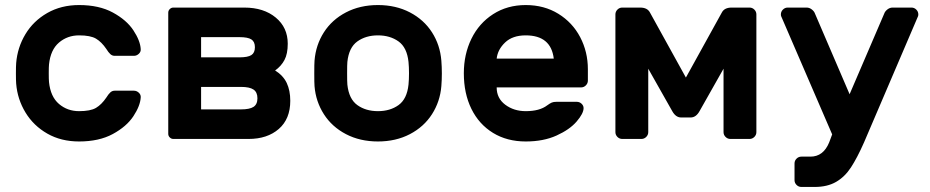

<svg xmlns="http://www.w3.org/2000/svg" viewBox="-20 -550 3680 760"><path d="M213.5 -138.5C191.2 -157.5 178 -186.3 174 -225C173.3 -231.7 173 -243.3 173 -260C173 -276.7 173.3 -288.3 174 -295C178 -333.7 191.2 -362.5 213.5 -381.5C235.8 -400.5 262.3 -410 293 -410C323 -410 345.3 -405.7 360 -397C374.7 -388.3 388.3 -374.7 401 -356C406.3 -347.3 411.5 -340.7 416.5 -336C421.5 -331.3 427.3 -329 434 -329H510C517.3 -329 523.8 -331.7 529.5 -337C535.2 -342.3 537.7 -348.7 537 -356C535.7 -378 526 -402.7 508 -430C490 -457.3 462.8 -480.8 426.5 -500.5C390.2 -520.2 345.7 -530 293 -530C245.7 -530 203.7 -519.5 167 -498.5C130.3 -477.5 101.5 -449.5 80.5 -414.5C59.5 -379.5 47.3 -341.3 44 -300C43.3 -292 43 -278.3 43 -259C43 -240.3 43.3 -227 44 -219C47.3 -177.7 59.7 -139.5 81 -104.5C102.3 -69.5 131.2 -41.7 167.5 -21C203.8 -0.3 245.7 10 293 10C345.7 10 390.2 0.2 426.5 -19.5C462.8 -39.2 490 -62.7 508 -90C526 -117.3 535.7 -142 537 -164C537.7 -171.3 535.2 -177.7 529.5 -183C523.8 -188.3 517.3 -191 510 -191H434C427.3 -191 421.5 -188.7 416.5 -184C411.5 -179.3 406.3 -172.7 401 -164C388.3 -145.3 374.7 -131.7 360 -123C345.3 -114.3 323 -110 293 -110C262.3 -110 235.8 -119.5 213.5 -138.5Z M652 -6C656 -2 660.7 0 666 0H964C1013.3 0 1053.2 -13.2 1083.5 -39.5C1113.8 -65.8 1129 -103 1129 -151C1129 -178.3 1124.3 -201.8 1115 -221.5C1105.7 -241.2 1090.3 -257.7 1069 -271C1085 -282.3 1097.3 -296.2 1106 -312.5C1114.7 -328.8 1119 -350.3 1119 -377C1119 -419.7 1103.2 -454.2 1071.5 -480.5C1039.8 -506.8 998.3 -520 947 -520H666C660.7 -520 656 -518 652 -514C648 -510 646 -505.3 646 -500V-20C646 -14.7 648 -10 652 -6ZM776 -403H928C950 -403 965.7 -400 975 -394C984.3 -388 989 -377.7 989 -363C989 -348.3 984.3 -338 975 -332C965.7 -326 950 -323 928 -323H776ZM934 -117H776V-206H934C956.7 -206 973.2 -202.5 983.5 -195.5C993.8 -188.5 999 -177 999 -161C999 -145 993.8 -133.7 983.5 -127C973.2 -120.3 956.7 -117 934 -117Z M1729 -259C1729 -277 1728.3 -294 1727 -310C1723.7 -351.3 1711.3 -388.7 1690 -422C1668.7 -455.3 1639.5 -481.7 1602.5 -501C1565.5 -520.3 1523.3 -530 1476 -530C1428.7 -530 1386.5 -520.3 1349.5 -501C1312.5 -481.7 1283.3 -455.3 1262 -422C1240.7 -388.7 1228.3 -351.3 1225 -310C1224.3 -302 1224 -285 1224 -259C1224 -233.7 1224.3 -217 1225 -209C1228.3 -168.3 1240.7 -131.3 1262 -98C1283.3 -64.7 1312.5 -38.3 1349.5 -19C1386.5 0.3 1428.7 10 1476 10C1523.3 10 1565.5 0.3 1602.5 -19C1639.5 -38.3 1668.7 -64.7 1690 -98C1711.3 -131.3 1723.7 -168.3 1727 -209C1728.3 -225 1729 -241.7 1729 -259ZM1394.5 -386C1416.8 -402 1444 -410 1476 -410C1508 -410 1535.2 -402 1557.5 -386C1579.8 -370 1593 -343 1597 -305C1598.3 -291.7 1599 -276.7 1599 -260C1599 -243.3 1598.3 -228.3 1597 -215C1593 -177 1579.8 -150 1557.5 -134C1535.2 -118 1508 -110 1476 -110C1444 -110 1416.8 -118 1394.5 -134C1372.2 -150 1359 -177 1355 -215C1354.3 -221.7 1354 -236.7 1354 -260C1354 -283.3 1354.3 -298.3 1355 -305C1359 -343 1372.2 -370 1394.5 -386Z M2190 -495.5C2152.7 -518.5 2109.7 -530 2061 -530C2012.3 -530 1969.3 -518 1932 -494C1894.7 -470 1866 -437.5 1846 -396.5C1826 -355.5 1816 -310 1816 -260C1816 -206.7 1826 -159.7 1846 -119C1866 -78.3 1894.5 -46.7 1931.5 -24C1968.5 -1.3 2011.7 10 2061 10C2107.7 10 2148.3 2.2 2183 -13.5C2217.7 -29.2 2244.2 -47.7 2262.5 -69C2280.8 -90.3 2290 -108 2290 -122C2290 -128.7 2287.3 -134.5 2282 -139.5C2276.7 -144.5 2270.3 -147 2263 -147H2183C2175 -147 2168.7 -146 2164 -144C2159.3 -142 2153.3 -138.3 2146 -133C2126 -117.7 2097.7 -110 2061 -110C2029.7 -110 2002.7 -118.5 1980 -135.5C1957.3 -152.5 1946 -175.3 1946 -204H2280C2287.3 -204 2293.7 -206.7 2299 -212C2304.3 -217.3 2307 -223.7 2307 -231V-276C2307 -322 2296.8 -364.3 2276.5 -403C2256.2 -441.7 2227.3 -472.5 2190 -495.5ZM2172 -318H1946C1948.7 -342 1959.8 -363.3 1979.5 -382C1999.2 -400.7 2026.3 -410 2061 -410C2127.7 -410 2164.7 -379.3 2172 -318Z M2837 -500 2695 -243 2553 -500C2546.3 -513.3 2533.3 -520 2514 -520H2443C2435.7 -520 2429.3 -517.3 2424 -512C2418.7 -506.7 2416 -500.3 2416 -493V-27C2416 -19.7 2418.7 -13.3 2424 -8C2429.3 -2.7 2435.7 0 2443 0H2519C2526.3 0 2532.7 -2.7 2538 -8C2543.3 -13.3 2546 -19.7 2546 -27V-278L2641 -110C2650.3 -93.3 2662 -85 2676 -85H2714C2728 -85 2739.7 -93.3 2749 -110L2844 -278V-27C2844 -19.7 2846.7 -13.3 2852 -8C2857.3 -2.7 2863.7 0 2871 0H2947C2954.3 0 2960.7 -2.7 2966 -8C2971.3 -13.3 2974 -19.7 2974 -27V-493C2974 -500.3 2971.3 -506.7 2966 -512C2960.7 -517.3 2954.3 -520 2947 -520H2876C2856.7 -520 2843.7 -513.3 2837 -500Z M3274 -18 3262 14C3246.7 51.3 3222 70 3188 70H3152C3144.7 70 3138.3 72.7 3133 78C3127.7 83.3 3125 89.7 3125 97V163C3125 170.3 3127.7 176.7 3133 182C3138.3 187.3 3144.7 190 3152 190H3205C3238.3 190 3266.5 183.3 3289.5 170C3312.5 156.7 3332.2 137.5 3348.5 112.5C3364.8 87.5 3382 54.7 3400 14L3614 -486C3614.7 -488 3615 -490.3 3615 -493C3615 -500.3 3612.3 -506.7 3607 -512C3601.7 -517.3 3595.3 -520 3588 -520H3513C3505.7 -520 3498.8 -517.5 3492.5 -512.5C3486.2 -507.5 3482 -502 3480 -496L3343 -177L3206 -496C3204 -502 3199.8 -507.5 3193.5 -512.5C3187.2 -517.5 3180.3 -520 3173 -520H3098C3090.7 -520 3084.3 -517.3 3079 -512C3073.7 -506.7 3071 -500.3 3071 -493C3071 -490.3 3071.3 -488 3072 -486Z"/></svg>

Font: Rubik
Style: Regular
Weight: 500
Designer: Hubert & Fischer
Foundry: Hubert & Fischer
Version: Version 1.100